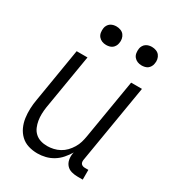

<svg xmlns="http://www.w3.org/2000/svg" viewBox="-176 -825 853 937"><g transform="rotate(30 250.0 -357.0)"><path d="M179 8Q152 8 127.5 0.5Q103 -7 85 -24Q67 -41 56.5 -64Q46 -87 42.5 -112.5Q39 -138 40 -164.5Q41 -191 46 -218L96 -520H157L105 -209Q102 -189 101.5 -170Q101 -151 104 -133Q107 -115 114 -98.5Q121 -82 134 -70Q147 -58 164.5 -52.5Q182 -47 202 -47Q219 -47 237 -51Q255 -55 271.5 -64Q288 -73 301 -86.5Q314 -100 324 -116.5Q334 -133 339 -150Q344 -167 347 -185L403 -520H464L390 -77Q389 -71 390 -65Q391 -59 394.5 -55Q398 -51 403.5 -49Q409 -47 415 -47H435V8H406Q388 8 371.5 3.5Q355 -1 344 -13Q333 -25 329.5 -42Q326 -59 329 -77L331 -85Q319 -65 303 -46.5Q287 -28 266.5 -15.5Q246 -3 223.5 2.5Q201 8 179 8ZM405 -618Q392 -618 381 -622.5Q370 -627 362.5 -636Q355 -645 353 -657.5Q351 -670 353 -683Q354 -691 359 -699.5Q364 -708 371.5 -713Q379 -718 387.5 -720Q396 -722 404 -722Q417 -722 428.5 -717.5Q440 -713 447 -704Q454 -695 456.5 -682.5Q459 -670 456 -657Q455 -649 450 -640.5Q445 -632 438 -627Q431 -622 422 -620Q413 -618 405 -618ZM205 -618Q192 -618 181 -622.5Q170 -627 162.5 -636Q155 -645 153 -657.5Q151 -670 153 -683Q154 -691 159 -699.5Q164 -708 171.5 -713Q179 -718 187.5 -720Q196 -722 204 -722Q217 -722 228.5 -717.5Q240 -713 247 -704Q254 -695 256.5 -682.5Q259 -670 256 -657Q255 -649 250 -640.5Q245 -632 238 -627Q231 -622 222 -620Q213 -618 205 -618Z"/></g></svg>

Font: Iosevka Term Curly Light
Style: Italic
Weight: 300
Italic angle: -9°
Designer: Belleve Invis
Foundry: Belleve Invis
Version: Version 32.3.0